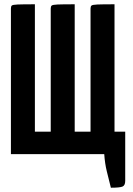

<svg xmlns="http://www.w3.org/2000/svg" viewBox="-20 -720 620 897"><path d="M498 157Q488 117 479 80.5Q470 44 467 0H31V-680Q31 -690 35 -694Q39 -698 62.5 -699Q86 -700 143 -700V-105H217V-680Q217 -690 221.5 -694Q226 -698 249 -699Q272 -700 329 -700V-105H403V-680Q403 -690 407.5 -694Q412 -698 435 -699Q458 -700 515 -700V-105H565V125Q565 146 552.5 151.5Q540 157 498 157Z"/></svg>

Font: Yanone Kaffeesatz
Style: Bold
Weight: 700
Designer: Yanone (Cyrillic: Daniel Pouzeot, Huerta Tipografica, and Cyreal)
Foundry: Yanone
Version: Version 2.003